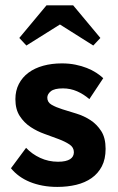

<svg xmlns="http://www.w3.org/2000/svg" viewBox="-20 -708 454 736"><path d="M199.7 8.5Q238.5 8.5 272.3 0.4Q306 -7.8 331 -25.3Q356 -42.8 370.4 -70.4Q384.8 -98 384.8 -137.5Q384.8 -179.5 368.1 -205.4Q351.5 -231.3 326.9 -247.4Q302.3 -263.5 273 -272.5Q243.8 -281.5 219.1 -289.1Q194.5 -296.8 177.9 -306.4Q161.3 -316 161.3 -333.5Q161.3 -347.2 174.9 -358.2Q188.5 -369.2 221.3 -369.2Q249.7 -369.2 275.5 -358Q301.2 -346.7 322.5 -328L375.8 -408.3Q364.5 -419 348.6 -429.3Q332.8 -439.5 312.9 -447.4Q293 -455.3 269.1 -460.1Q245.2 -465 217 -465Q178.5 -465 145.7 -456Q113 -447 89.4 -429.5Q65.7 -412 52.4 -386.3Q39 -360.5 39 -327.8Q39 -289 55.6 -263.4Q72.2 -237.7 97.2 -221.2Q122.2 -204.7 151.1 -194.5Q180 -184.2 205 -174.7Q230 -165.2 246.6 -154.1Q263.2 -143 263.2 -124.5Q263.2 -116 259.5 -109.1Q255.7 -102.3 248.6 -97.8Q241.5 -93.3 230 -90.6Q218.5 -88 202.5 -88Q165.8 -88 134 -102.8Q102.3 -117.5 80 -141.3L22 -63Q36 -46 54 -32.9Q72 -19.8 94.4 -10.6Q116.7 -1.5 143.1 3.5Q169.5 8.5 199.7 8.5ZM81.2 -533.5 242.2 -634.5H177.5L337.5 -533.5L364.8 -562.5L260.5 -687.5H158.2L54 -562.5Z"/></svg>

Font: Tilda Sans VF
Style: Regular
Weight: 400
Designer: ParaType Ltd
Foundry: ParaType Ltd
Version: Version 1.010